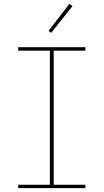

<svg xmlns="http://www.w3.org/2000/svg" viewBox="-20 -981 540 1001"><path d="M75 0V-18H240V-717H75V-735H425V-717H260V-18H425V0ZM247 -810 233 -820 342 -961 358 -949Z"/></svg>

Font: Iosevka SS04 Thin
Style: Regular
Weight: 100
Monospace: yes
Designer: Belleve Invis
Foundry: Belleve Invis
Version: Version 19.0.0; ttfautohint (v1.8.4)